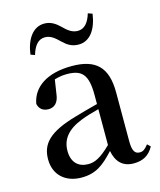

<svg xmlns="http://www.w3.org/2000/svg" viewBox="-119 -872 810 973"><g transform="rotate(-15 286.5 -385.5)"><path d="M98 -653 120 -645C134 -692 156 -719 191 -719C223 -719 244 -698 267 -676C288 -656 311 -639 348 -639C406 -639 444 -689 456 -772L433 -780C419 -733 396 -707 362 -707C331 -707 309 -726 286 -749C265 -769 241 -787 206 -787C148 -787 109 -735 98 -653ZM462 15C511 15 544 -4 567 -46L551 -61C533 -38 522 -31 506 -31C481 -31 468 -47 468 -100V-356C468 -488 411 -543 285 -543C156 -543 77 -490 62 -404C68 -376 88 -362 116 -362C145 -362 169 -380 174 -428L185 -500C208 -507 229 -510 250 -510C328 -510 359 -480 359 -372V-324C318 -313 275 -302 239 -291C95 -250 47 -199 47 -117C47 -33 106 16 188 16C263 16 305 -16 361 -77C372 -19 404 15 462 15ZM359 -109C304 -55 272 -41 239 -41C188 -41 153 -71 153 -133C153 -194 188 -238 265 -268C290 -278 324 -288 359 -297Z"/></g></svg>

Font: Noto Serif HK SemiBold
Style: Regular
Weight: 600
Designer: Ryoko NISHIZUKA 西塚涼子 (kana & ideographs); Frank Grießhammer (Latin, Greek & Cyrillic); Wenlong ZHANG 张文龙 (bopomofo); San
Foundry: Adobe
Version: Version 2.001;hotconv 1.1.0;makeotfexe 2.6.0